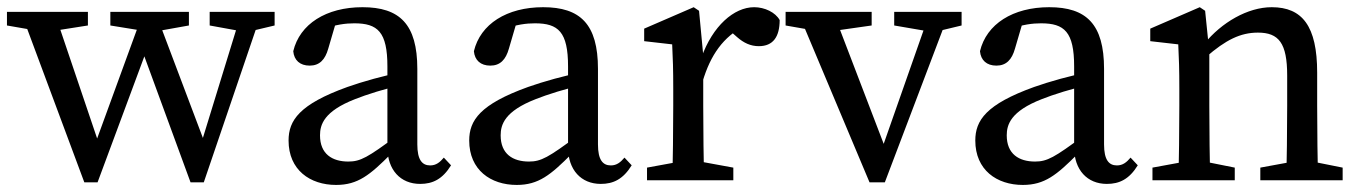

<svg xmlns="http://www.w3.org/2000/svg" viewBox="-20 -508 3833 541"><path d="M217.6 5.8H254.9L396.8 -376.3H376.8L516.9 5.8H554.2L717.7 -474.5H660.9L542.6 -89.8L562.5 -90.7L417.6 -474.5H383.9L243.4 -89.5L263.3 -89.4L133 -474.5H38.8L217.6 5.8ZM-0.4 -436.2 97.5 -419.2H119.4L227.7 -436.2V-474.5H-0.4V-436.2ZM290.9 -436.2 395.9 -419.2H417.2L512.3 -436.2V-474.5H290.9V-436.2ZM570.8 -436.2 663.2 -419.4H683.1L753.8 -436.2V-474.5H570.8V-436.2Z M927 13.1C988.6 13.1 1022.5 -15 1081.8 -74.5H1111.5L1097.8 -125.1C1016.3 -64.5 995.6 -52.8 961.5 -52.8C916.2 -52.8 881.7 -73.9 881.7 -126.7C881.7 -156.8 892.8 -194.5 980.3 -228.6C1010.2 -240.7 1068.9 -259.5 1114.1 -268.6V-304.9C1064.2 -295.8 1000.8 -277.8 958.8 -262.9C823.7 -214.2 793.1 -168.9 793.1 -112C793.1 -29.1 853.7 13.1 927 13.1ZM1163.9 10.2C1199.4 10.2 1226.9 -3.2 1250.9 -42.2L1230.6 -63.9C1219.5 -50.7 1208.7 -41.9 1192.1 -41.9C1169.5 -41.9 1155.9 -57.5 1155.9 -101.1V-313.8C1155.9 -440.2 1105.8 -487.7 1001.4 -487.7C898.9 -487.7 824.5 -440.1 806.3 -363.7C808.6 -338.3 825.1 -323.1 852.6 -323.1C880.2 -323.1 896.2 -339.8 904.9 -370.9L929.8 -455.9L888.1 -424.5C925.5 -439.3 955.3 -442.3 978.3 -442.3C1044.2 -442.3 1071.6 -418.2 1071.6 -320.7V-91.4C1072.1 -29.5 1108.2 10.2 1163.9 10.2Z M1436 13.1C1497.6 13.1 1531.5 -15 1590.8 -74.5H1620.5L1606.8 -125.1C1525.3 -64.5 1504.6 -52.8 1470.5 -52.8C1425.2 -52.8 1390.7 -73.9 1390.7 -126.7C1390.7 -156.8 1401.8 -194.5 1489.3 -228.6C1519.2 -240.7 1577.9 -259.5 1623.1 -268.6V-304.9C1573.2 -295.8 1509.8 -277.8 1467.8 -262.9C1332.7 -214.2 1302.1 -168.9 1302.1 -112C1302.1 -29.1 1362.7 13.1 1436 13.1ZM1672.9 10.2C1708.4 10.2 1735.9 -3.2 1759.9 -42.2L1739.6 -63.9C1728.5 -50.7 1717.7 -41.9 1701.1 -41.9C1678.5 -41.9 1664.9 -57.5 1664.9 -101.1V-313.8C1664.9 -440.2 1614.8 -487.7 1510.4 -487.7C1407.9 -487.7 1333.5 -440.1 1315.3 -363.7C1317.6 -338.3 1334.1 -323.1 1361.6 -323.1C1389.2 -323.1 1405.2 -339.8 1413.9 -370.9L1438.8 -455.9L1397.1 -424.5C1434.5 -439.3 1464.3 -442.3 1487.3 -442.3C1553.2 -442.3 1580.6 -418.2 1580.6 -320.7V-91.4C1581.1 -29.5 1617.2 10.2 1672.9 10.2Z M1803.1 0H2046.3V-35.7L1937.1 -55.7H1912.3L1803.1 -35.7V0ZM1874 0H1964.5C1962.5 -45 1961.5 -148 1961.5 -210V-352.7L1949.7 -477.6L1934.6 -487.7L1795.1 -427.3V-392L1874 -383C1876 -343 1877 -312.7 1877 -257.7V-210C1877 -148 1876 -45 1874 0ZM1959.6 -277.8C1982.1 -353.8 2018.1 -404 2078.6 -435.6L2030.1 -427L2057.2 -403.2C2075.5 -387.2 2094.8 -377.9 2118.2 -377.9C2158.2 -377.9 2176.8 -404.1 2176.9 -451.4C2165.1 -473.1 2134.8 -487.7 2105 -487.7C2048.1 -487.7 1987.9 -434.7 1956.4 -345.8H1945.4L1959.6 -277.8Z M2430.1 5.8H2473.2L2655.4 -474.5H2600.5L2460 -74.2H2480.9L2327.6 -474.5H2228.1L2430.1 5.8ZM2193.6 -436.2 2291.2 -419.1H2315.9L2436.1 -436.2V-474.5H2193.6V-436.2ZM2499.6 -436.2 2598.7 -419.2H2618.8L2689.5 -436.2V-474.5H2499.6V-436.2Z M2862 13.1C2923.6 13.1 2957.5 -15 3016.8 -74.5H3046.5L3032.8 -125.1C2951.3 -64.5 2930.6 -52.8 2896.5 -52.8C2851.2 -52.8 2816.7 -73.9 2816.7 -126.7C2816.7 -156.8 2827.8 -194.5 2915.3 -228.6C2945.2 -240.7 3003.9 -259.5 3049.1 -268.6V-304.9C2999.2 -295.8 2935.8 -277.8 2893.8 -262.9C2758.7 -214.2 2728.1 -168.9 2728.1 -112C2728.1 -29.1 2788.7 13.1 2862 13.1ZM3098.9 10.2C3134.4 10.2 3161.9 -3.2 3185.9 -42.2L3165.6 -63.9C3154.5 -50.7 3143.7 -41.9 3127.1 -41.9C3104.5 -41.9 3090.9 -57.5 3090.9 -101.1V-313.8C3090.9 -440.2 3040.8 -487.7 2936.4 -487.7C2833.9 -487.7 2759.5 -440.1 2741.3 -363.7C2743.6 -338.3 2760.1 -323.1 2787.6 -323.1C2815.2 -323.1 2831.2 -339.8 2839.9 -370.9L2864.8 -455.9L2823.1 -424.5C2860.5 -439.3 2890.3 -442.3 2913.3 -442.3C2979.2 -442.3 3006.6 -418.2 3006.6 -320.7V-91.4C3007.1 -29.5 3043.2 10.2 3098.9 10.2Z M3227.3 0H3459.2V-35.7L3359.5 -55.7H3336.3L3227.3 -35.7V0ZM3300 0H3390.5C3388.5 -45 3387.5 -148 3387.5 -210V-361.9L3375.7 -477.6L3360.6 -487.7L3221.1 -427.3V-392L3300 -383C3302 -343 3303 -312.6 3303 -257.6V-210C3303 -148 3302 -45 3300 0ZM3531.2 0H3763.2V-35.7L3663.3 -55.7H3640.1L3531.2 -35.7V0ZM3603.9 0H3694.4C3692.4 -45 3691.4 -146 3691.4 -210V-303.4C3691.4 -434.5 3649.4 -487.7 3563.4 -487.7C3495.6 -487.7 3421.8 -444.6 3373.2 -384.6H3365.4L3377.8 -346.9C3433.9 -395.8 3475.3 -416.1 3524.5 -416.1C3583.3 -416.1 3606.9 -386.5 3606.9 -295.2V-210C3606.9 -146 3605.9 -45 3603.9 0Z"/></svg>

Font: Source Serif Variable
Style: Regular
Weight: 389
Designer: Frank Grießhammer
Foundry: Adobe Systems Incorporated
Version: Version 3.001;hotconv 1.0.111;makeotfexe 2.5.65597